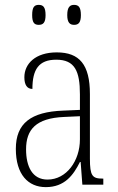

<svg xmlns="http://www.w3.org/2000/svg" viewBox="-20 -758 486 788"><path d="M284 -656C302 -656 312 -665 312 -696C312 -729 302 -738 284 -738C267 -738 256 -729 256 -696C256 -665 267 -656 284 -656ZM139 -656C157 -656 167 -665 167 -696C167 -729 157 -738 139 -738C121 -738 112 -729 112 -696C112 -665 121 -656 139 -656ZM168 10C245 10 281 -39 308 -93H311L318 0H404V-25H401C359 -25 349 -36 349 -107V-372C349 -493 306 -543 213 -543C125 -543 80 -496 80 -441C80 -410 91 -393 113 -393C113 -473 139 -513 211 -513C287 -513 308 -466 308 -371V-307L239 -304C107 -299 45 -252 45 -147C45 -41 96 10 168 10ZM175 -21C113 -21 87 -74 87 -145C87 -226 127 -273 243 -278L308 -281V-186C308 -98 253 -21 175 -21Z"/></svg>

Font: Noto Serif Devanagari Condensed ExtraLight
Style: Regular
Weight: 200
Width: 3
Designer: Universal Thirst, Indian Type Foundry and the Monotype Design Team
Foundry: Monotype Imaging Inc.
Version: Version 2.004